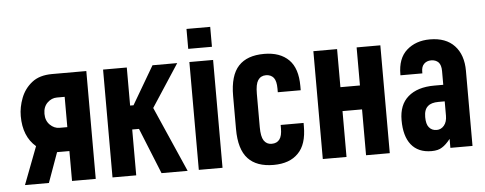

<svg xmlns="http://www.w3.org/2000/svg" viewBox="-48 -809 2368 937"><g transform="rotate(-5 1136.0 -341.0)"><path d="M218.8 -528.3H386.7V0H270.5V-146.5H210L157.2 0H40L110.4 -184.6Q48.8 -237.3 48.8 -336.9Q48.8 -380.9 65.9 -425.3Q83 -469.7 120.1 -499Q157.2 -528.3 218.8 -528.3ZM232.4 -263.7H270.5V-412.1H232.4Q206.1 -412.1 185.5 -392.1Q165 -372.1 165 -337.9Q165 -304.7 185.5 -284.2Q206.1 -263.7 232.4 -263.7Z M468.8 -528.3H585V-341.8H601.6L710.9 -528.3H832L696.3 -320.3L836.9 0H709L618.2 -224.6H585V0H468.8Z M891.6 -528.3H1007.8V0H891.6ZM891.6 -690.4H1007.8V-592.8H891.6Z M1089.8 -182.6V-344.7Q1089.8 -445.3 1132.8 -491.2Q1174.8 -536.1 1257.8 -536.1Q1335.9 -536.1 1378.9 -493.2Q1420.9 -451.2 1420.9 -364.3V-343.8H1308.6V-362.3Q1308.6 -398.4 1295.9 -415Q1282.2 -431.6 1257.8 -431.6Q1232.4 -431.6 1218.8 -411.1Q1206.1 -391.6 1206.1 -345.7V-181.6Q1206.1 -135.7 1218.8 -116.2Q1232.4 -95.7 1256.8 -95.7Q1283.2 -95.7 1295.9 -113.3Q1308.6 -129.9 1308.6 -167V-183.6H1420.9V-167Q1420.9 -78.1 1378.9 -36.1Q1336.9 7.8 1257.8 7.8Q1174.8 7.8 1132.8 -37.1Q1089.8 -83 1089.8 -182.6Z M1710.9 0V-224.6H1615.2V0H1499V-528.3H1615.2V-341.8H1710.9V-528.3H1827.1V0Z M2232.4 -368.2V0H2124V-43.9Q2102.5 -16.6 2083 -4.9Q2064.5 7.8 2031.2 7.8Q1965.8 7.8 1931.6 -35.2Q1898.4 -77.1 1898.4 -155.3Q1898.4 -230.5 1943.4 -269.5Q1989.3 -309.6 2072.3 -309.6H2116.2V-377Q2116.2 -406.2 2103.5 -419.9Q2089.8 -433.6 2067.4 -433.6Q2045.9 -433.6 2032.2 -419.9Q2019.5 -407.2 2019.5 -381.8V-374H1912.1V-377.9Q1912.1 -457 1956.1 -496.1Q2001 -536.1 2070.3 -536.1Q2148.4 -536.1 2190.4 -491.2Q2232.4 -446.3 2232.4 -368.2ZM2116.2 -158.2V-228.5H2085.9Q2049.8 -228.5 2033.2 -212.9Q2014.6 -197.3 2014.6 -160.2Q2014.6 -126 2027.3 -110.4Q2041 -92.8 2065.4 -92.8Q2086.9 -92.8 2101.6 -110.4Q2116.2 -127.9 2116.2 -158.2Z"/></g></svg>

Font: Dinish Condensed
Style: Bold
Weight: 700
Width: 3
Designer: Bert Driehuis
Foundry: Playbeing
Version: Version 3.006; git-39231f3c-release